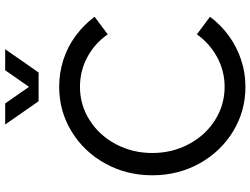

<svg xmlns="http://www.w3.org/2000/svg" viewBox="-135 -839 987 757"><g transform="rotate(-90 358.5 -460.5)"><path d="M45.9 -353.5Q45.9 -455.1 92.3 -539.1Q138.7 -623 218.8 -671.9Q298.8 -720.7 394.5 -720.7Q450.2 -720.7 501.5 -704.1Q552.7 -687.5 595.7 -655.8Q638.7 -624 670.9 -581.1L601.6 -529.3Q565.4 -581.1 511.2 -609.9Q457 -638.7 394.5 -638.7Q323.2 -638.7 263.2 -600.6Q203.1 -562.5 168.5 -497.1Q133.8 -431.6 133.8 -353.5Q133.8 -275.4 168.5 -210Q203.1 -144.5 263.2 -106.4Q323.2 -68.4 394.5 -68.4Q457 -68.4 511.2 -97.7Q565.4 -127 601.6 -177.7L670.9 -126Q638.7 -83 595.7 -51.8Q552.7 -20.5 501.5 -3.4Q450.2 13.7 394.5 13.7Q298.8 13.7 218.8 -35.2Q138.7 -84 92.3 -168Q45.9 -252 45.9 -353.5ZM337.9 -801.8H420.9L329.1 -933.6H246.1ZM368.2 -801.8H451.2L543 -933.6H460Z"/></g></svg>

Font: Wanted Sans Variable
Style: Regular
Weight: 400
Designer: Original Design by Kil Hyung-jin and Kang Hanbin, Wanted Lab, Inc; Hangeul from Source Han Sans by Jang Soo-young and Ka
Foundry: Wanted Lab, Inc.
Version: Version 1.003;Glyphs 3.2 (3227)